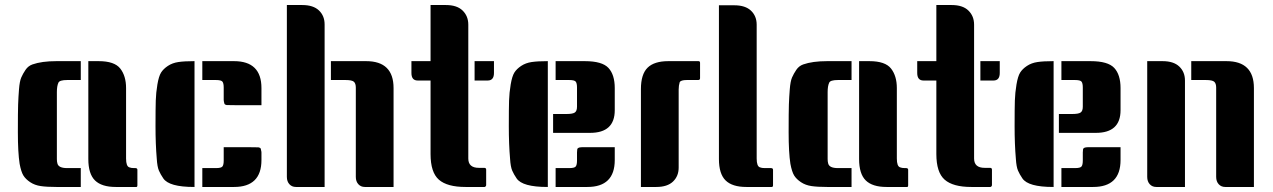

<svg xmlns="http://www.w3.org/2000/svg" viewBox="-20 -743 5059 763"><path d="M301 -425H247Q216 -425 212 -414Q206 -401 206 -377V-123Q206 -121 206 -111Q206 -101 208 -94Q212 -75 247 -75H301V0H204Q166 0 142 -3.5Q118 -7 100 -19Q82 -31 73 -45.5Q64 -60 58 -92Q51 -137 51 -218Q51 -299 52 -327.5Q53 -356 55.5 -388Q58 -420 64.5 -435Q71 -450 81.5 -465.5Q92 -481 109 -487Q146 -500 204 -500H301ZM526 -7Q526 0 522 0H440Q384 0 357.5 -26Q331 -52 331 -111V-500H372Q435 -500 458 -470.5Q481 -441 481 -393V-113Q481 -82 494 -78Q501 -75 513 -75H518Q526 -75 526 -68Z M753 0H751Q652 0 629 -34Q618 -50 611.5 -65Q605 -80 603 -112Q598 -170 598 -241Q598 -312 599 -343.5Q600 -375 605.5 -407.5Q611 -440 620 -454.5Q629 -469 647 -481Q665 -493 689 -496.5Q713 -500 751 -500H753ZM869 -158Q936 -158 971 -158Q1006 -158 1007 -157.5Q1008 -157 1010.5 -156.5Q1013 -156 1014 -155Q1015 -154 1016 -152.5Q1017 -151 1017 -148Q1019 -141 1019 -137V-107Q1019 0 910 0H784V-75H838Q859 -75 864 -81.5Q869 -88 869 -105ZM784 -500H910Q1019 -500 1019 -393V-325Q952 -325 917 -325Q882 -325 881 -325.5Q880 -326 877.5 -326.5Q875 -327 874 -328Q873 -329 872 -330.5Q871 -332 871 -334Q869 -342 869 -346V-395Q869 -412 864 -418.5Q859 -425 838 -425H784Z M1295 -500H1435Q1544 -500 1544 -393V0H1430Q1414 0 1404 -11Q1394 -22 1394 -40V-395Q1394 -411 1386.5 -418Q1379 -425 1353 -425H1295ZM1120 -723H1181Q1225 -723 1247.5 -701.5Q1270 -680 1270 -646V0H1156Q1140 0 1130 -11Q1120 -22 1120 -40Z M1912 -8Q1912 -2 1906 0H1830Q1757 0 1724 -29Q1691 -58 1691 -131V-423H1640Q1615 -423 1615 -453V-500H1691V-723H1752Q1796 -723 1818.5 -701Q1841 -679 1841 -645V-113Q1841 -76 1883 -76H1904Q1912 -76 1912 -69ZM1943 -500V-453Q1943 -423 1918 -423H1866V-500Z M2157 0H2155Q2056 0 2033 -34Q2022 -50 2015.5 -65Q2009 -80 2007 -112Q2002 -170 2002 -241Q2002 -312 2003 -343.5Q2004 -375 2009.5 -407.5Q2015 -440 2024 -454.5Q2033 -469 2051 -481Q2069 -493 2093 -496.5Q2117 -500 2155 -500H2157ZM2423 -158V-107Q2423 0 2314 0H2188V-75H2242Q2263 -75 2268 -81.5Q2273 -88 2273 -105V-137Q2273 -152 2276.5 -154Q2280 -156 2281 -156.5Q2282 -157 2286.5 -157.5Q2291 -158 2293 -158Q2358 -158 2423 -158ZM2188 -500H2304Q2373 -500 2398 -473Q2423 -446 2423 -393V-305Q2423 -215 2325 -215H2178V-290H2232Q2256 -290 2264.5 -296Q2273 -302 2273 -319V-395Q2273 -412 2268 -418.5Q2263 -425 2242 -425H2188Z M2636 -500H2756Q2762 -500 2762 -493V-432Q2762 -425 2754 -425H2709Q2685 -425 2681 -416Q2677 -403 2677 -387V-77Q2677 -43 2654.5 -21.5Q2632 0 2588 0H2527V-389Q2527 -448 2553.5 -474Q2580 -500 2636 -500Z M3052 -7Q3052 0 3047 0H2946Q2890 0 2863.5 -26Q2837 -52 2837 -111V-722H2898Q2942 -722 2964.5 -700.5Q2987 -679 2987 -645V-113Q2987 -82 3000 -78Q3007 -75 3019 -75H3044Q3052 -75 3052 -68Z M3364 -425H3310Q3279 -425 3275 -414Q3269 -401 3269 -377V-123Q3269 -121 3269 -111Q3269 -101 3271 -94Q3275 -75 3310 -75H3364V0H3267Q3229 0 3205 -3.5Q3181 -7 3163 -19Q3145 -31 3136 -45.5Q3127 -60 3121 -92Q3114 -137 3114 -218Q3114 -299 3115 -327.5Q3116 -356 3118.5 -388Q3121 -420 3127.5 -435Q3134 -450 3144.5 -465.5Q3155 -481 3172 -487Q3209 -500 3267 -500H3364ZM3589 -7Q3589 0 3585 0H3503Q3447 0 3420.5 -26Q3394 -52 3394 -111V-500H3435Q3498 -500 3521 -470.5Q3544 -441 3544 -393V-113Q3544 -82 3557 -78Q3564 -75 3576 -75H3581Q3589 -75 3589 -68Z M3922 -8Q3922 -2 3916 0H3840Q3767 0 3734 -29Q3701 -58 3701 -131V-423H3650Q3625 -423 3625 -453V-500H3701V-723H3762Q3806 -723 3828.5 -701Q3851 -679 3851 -645V-113Q3851 -76 3893 -76H3914Q3922 -76 3922 -69ZM3953 -500V-453Q3953 -423 3928 -423H3876V-500Z M4167 0H4165Q4066 0 4043 -34Q4032 -50 4025.5 -65Q4019 -80 4017 -112Q4012 -170 4012 -241Q4012 -312 4013 -343.5Q4014 -375 4019.5 -407.5Q4025 -440 4034 -454.5Q4043 -469 4061 -481Q4079 -493 4103 -496.5Q4127 -500 4165 -500H4167ZM4433 -158V-107Q4433 0 4324 0H4198V-75H4252Q4273 -75 4278 -81.5Q4283 -88 4283 -105V-137Q4283 -152 4286.5 -154Q4290 -156 4291 -156.5Q4292 -157 4296.5 -157.5Q4301 -158 4303 -158Q4368 -158 4433 -158ZM4198 -500H4314Q4383 -500 4408 -473Q4433 -446 4433 -393V-305Q4433 -215 4335 -215H4188V-290H4242Q4266 -290 4274.5 -296Q4283 -302 4283 -319V-395Q4283 -412 4278 -418.5Q4273 -425 4252 -425H4198Z M4714 -500H4854Q4963 -500 4963 -393V0H4849Q4833 0 4823 -11Q4813 -22 4813 -40V-395Q4813 -411 4805.5 -418Q4798 -425 4772 -425H4714ZM4539 -500H4600Q4644 -500 4666.5 -478.5Q4689 -457 4689 -423V0H4575Q4559 0 4549 -11Q4539 -22 4539 -40Z"/></svg>

Font: Keania One
Style: Regular
Weight: 400
Designer: Julia Petretta
Foundry: Julia Petretta
Version: Version 1.003